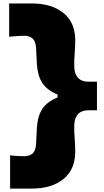

<svg xmlns="http://www.w3.org/2000/svg" viewBox="-20 -934 599 1104"><path d="M38.1 150.4V-41Q64.9 -37.6 86.9 -36.6Q108.9 -35.6 124 -35.6Q156.7 -38.1 171.1 -55.2Q185.5 -72.3 187.5 -106.9L191.9 -195.3Q195.8 -265.1 222.4 -306.6Q249 -348.1 311 -374V-390.6Q249 -416 222.4 -458.3Q195.8 -500.5 191.9 -568.4L187.5 -656.7Q185.5 -691.4 171.1 -708.7Q156.7 -726.1 124 -728.5Q108.9 -728.5 85.9 -727.3Q63 -726.1 32.7 -722.7V-914.1H163.1Q276.9 -914.1 344.7 -859.4Q412.6 -804.7 412.6 -702.6Q412.6 -666 409.7 -630.4Q406.7 -594.7 406.7 -558.1Q406.7 -511.2 427.7 -487.8Q448.7 -464.4 485.8 -464.4H537.6V-299.8H485.8Q448.7 -299.8 427.7 -276.4Q406.7 -252.9 406.7 -206.1Q406.7 -169.4 409.7 -133.8Q412.6 -98.1 412.6 -61.5Q412.6 40.5 344.7 95.5Q276.9 150.4 163.1 150.4Z"/></svg>

Font: Pinar-DS3-FD Black
Style: Regular
Weight: 900
Designer: Amin Abedi
Version: Version 3.000